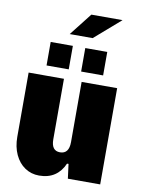

<svg xmlns="http://www.w3.org/2000/svg" viewBox="-95 -932 737 1006"><g transform="rotate(10 273.5 -429.0)"><path d="M508 0H336L326 -77H318Q300 -35 266.5 -12.5Q233 10 184 10Q142 10 108.5 -12.5Q75 -35 56 -76Q37 -117 37 -170V-512H225V-190Q225 -129 271 -129Q319 -129 319 -192V-512H508ZM123 -690H241V-565H123ZM307 -690H424V-565H307ZM308 -868H474L336 -748H214Z"/></g></svg>

Font: Decalotype Black
Style: Regular
Weight: 900
Designer: Alfredo Marco Pradil
Foundry: Alfredo Marco Pradil
Version: Version 1.0